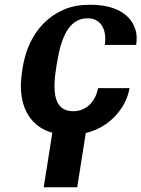

<svg xmlns="http://www.w3.org/2000/svg" viewBox="-20 -558 595 808"><path d="M73 -257C67 -220 66 -184 71 -152C86 -57 149 10 274 10C339 10 397 -12 438 -45C477 -76 515 -125 525 -187H393C380 -126 341 -90 288 -90C204 -90 201 -176 217 -277L220 -294C236 -394 267 -481 349 -481C403 -481 431 -435 421 -369H553C557 -394 556 -418 548 -439C527 -499 464 -538 360 -538C319 -538 282 -532 250 -518C158 -479 94 -393 75 -271ZM203 -17 164 230H305L344 -17Z"/></svg>

Font: Aerodynamic
Style: Obl
Weight: 500
Designer: Google
Version: Version 2.000980; 2014